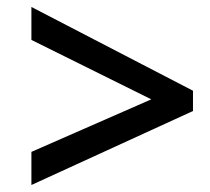

<svg xmlns="http://www.w3.org/2000/svg" viewBox="-20 -635 598 546"><path d="M69.3 -203.1 410.2 -352.5 69.3 -521.5V-615.2L528.8 -377V-319.3L69.3 -108.9Z"/></svg>

Font: Viking Open Sans Light
Style: Bold Italic
Weight: 600
Italic angle: -12°
Foundry: Ascender Corporation
Version: Version 2.000